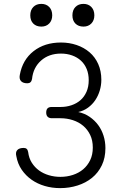

<svg xmlns="http://www.w3.org/2000/svg" viewBox="-20 -959 640 989"><path d="M82 -573Q96 -651 153 -695.5Q210 -740 294 -740Q337 -740 375 -727Q413 -714 441.5 -689.5Q470 -665 486 -629Q502 -593 502 -548Q502 -520 494 -493Q486 -466 471 -443.5Q456 -421 433.5 -404.5Q411 -388 383 -382Q416 -375 442 -357Q468 -339 486 -314.5Q504 -290 513.5 -259.5Q523 -229 523 -196Q523 -146 504.5 -107.5Q486 -69 454 -43Q422 -17 379.5 -3.5Q337 10 290 10Q248 10 210.5 -1Q173 -12 143 -33Q113 -54 92 -84.5Q71 -115 64 -155Q59 -175 69 -186Q79 -197 102 -197Q112 -197 117.5 -192Q123 -187 125 -176Q129 -144 144 -120.5Q159 -97 181 -81Q203 -65 231.5 -56.5Q260 -48 291 -48Q325 -48 355.5 -58Q386 -68 408.5 -87Q431 -106 444.5 -134Q458 -162 458 -199Q458 -236 444.5 -264Q431 -292 408.5 -311Q386 -330 355.5 -340Q325 -350 291 -350H247Q233 -350 225.5 -357.5Q218 -365 218 -379Q218 -394 225 -401Q232 -408 247 -408H293Q322 -408 348.5 -417Q375 -426 394.5 -443Q414 -460 425.5 -486Q437 -512 437 -546Q437 -578 426.5 -603.5Q416 -629 397 -646.5Q378 -664 351.5 -673.5Q325 -683 294 -683Q232 -683 191.5 -647Q151 -611 145 -552Q143 -541 137 -535.5Q131 -530 121 -530Q99 -530 88.5 -541Q78 -552 82 -573ZM410 -822Q384 -822 368.5 -837.5Q353 -853 353 -880Q353 -907 368.5 -923Q384 -939 410 -939Q435 -939 450.5 -923Q466 -907 466 -880Q466 -854 450.5 -838Q435 -822 410 -822ZM193 -822Q167 -822 151.5 -837.5Q136 -853 136 -880Q136 -907 151.5 -923Q167 -939 193 -939Q218 -939 233.5 -923Q249 -907 249 -880Q249 -854 233.5 -838Q218 -822 193 -822Z"/></svg>

Font: Maple Mono NL ExtraLight
Style: Regular
Weight: 275
Monospace: yes
Designer: subframe7536
Version: Version 7.000